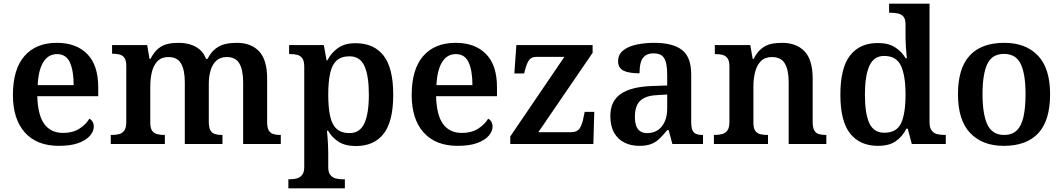

<svg xmlns="http://www.w3.org/2000/svg" viewBox="-20 -780 5758 1040"><path d="M299 10Q179 10 114.5 -62.5Q50 -135 50 -265Q50 -405 112.5 -476.5Q175 -548 288 -548Q393 -548 452.5 -487.5Q512 -427 512 -308V-259H182Q185 -155 220.5 -107.5Q256 -60 322 -60Q374 -60 410 -83Q446 -106 464 -137Q475 -132 481.5 -120.5Q488 -109 488 -94Q488 -69 467.5 -45Q447 -21 405.5 -5.5Q364 10 299 10ZM379 -319Q379 -397 358.5 -442Q338 -487 289 -487Q242 -487 215 -444Q188 -401 184 -319Z M580 0V-49H586Q609 -49 626.5 -54Q644 -59 654 -74Q664 -89 664 -119V-423Q664 -452 654.5 -466Q645 -480 628.5 -484.5Q612 -489 590 -489H587V-536H777L790 -461H795Q815 -499 838 -517.5Q861 -536 888.5 -542Q916 -548 947 -548Q982 -548 1011 -539Q1040 -530 1062 -511.5Q1084 -493 1096 -461H1104Q1124 -499 1149 -517.5Q1174 -536 1202.5 -542Q1231 -548 1263 -548Q1340 -548 1383.5 -502Q1427 -456 1427 -354V-120Q1427 -89 1435.5 -74Q1444 -59 1460 -54Q1476 -49 1498 -49H1501V0H1297V-335Q1297 -400 1277 -435.5Q1257 -471 1208 -471Q1173 -471 1151.5 -451Q1130 -431 1120.5 -398Q1111 -365 1111 -326V-120Q1111 -90 1119.5 -74.5Q1128 -59 1144 -54Q1160 -49 1182 -49H1185V0H981V-335Q981 -400 961 -435.5Q941 -471 892 -471Q855 -471 833.5 -449Q812 -427 803 -391Q794 -355 794 -313V-115Q794 -86 804 -72Q814 -58 831 -53.5Q848 -49 870 -49H873V0Z M1542 240V191H1552Q1570 191 1587.5 186.5Q1605 182 1616.5 167.5Q1628 153 1628 124V-418Q1628 -449 1618 -463.5Q1608 -478 1591.5 -482.5Q1575 -487 1555 -487H1546V-536H1734L1749 -453H1753Q1775 -495 1811.5 -520.5Q1848 -546 1906 -546Q2005 -546 2057.5 -479Q2110 -412 2110 -267Q2110 -122 2058 -55.5Q2006 11 1908 11Q1851 11 1815 -11.5Q1779 -34 1757 -72H1751Q1753 -56 1754.5 -33Q1756 -10 1757 11Q1758 32 1758 46V125Q1758 154 1769.5 168Q1781 182 1798.5 186.5Q1816 191 1833 191H1848V240ZM1873 -59Q1929 -59 1953.5 -111.5Q1978 -164 1978 -267Q1978 -370 1954 -422.5Q1930 -475 1873 -475Q1829 -475 1803.5 -452Q1778 -429 1768 -382Q1758 -335 1758 -267Q1758 -198 1768 -151.5Q1778 -105 1803.5 -82Q1829 -59 1873 -59Z M2459 10Q2339 10 2274.5 -62.5Q2210 -135 2210 -265Q2210 -405 2272.5 -476.5Q2335 -548 2448 -548Q2553 -548 2612.5 -487.5Q2672 -427 2672 -308V-259H2342Q2345 -155 2380.5 -107.5Q2416 -60 2482 -60Q2534 -60 2570 -83Q2606 -106 2624 -137Q2635 -132 2641.5 -120.5Q2648 -109 2648 -94Q2648 -69 2627.5 -45Q2607 -21 2565.5 -5.5Q2524 10 2459 10ZM2539 -319Q2539 -397 2518.5 -442Q2498 -487 2449 -487Q2402 -487 2375 -444Q2348 -401 2344 -319Z M2744 0V-41L3037 -472H2887Q2859 -472 2846.5 -455.5Q2834 -439 2823 -398L2819 -382H2766L2777 -536H3190V-494L2896 -64H3074Q3106 -64 3120 -85Q3134 -106 3141 -145L3147 -174H3199L3194 0Z M3442 10Q3398 10 3362.5 -7.5Q3327 -25 3306.5 -61Q3286 -97 3286 -152Q3286 -232 3342 -271Q3398 -310 3511 -314L3594 -317V-374Q3594 -408 3589 -434.5Q3584 -461 3568.5 -476Q3553 -491 3520 -491Q3490 -491 3473 -477Q3456 -463 3450 -438.5Q3444 -414 3444 -383Q3386 -383 3357 -397.5Q3328 -412 3328 -448Q3328 -484 3354.5 -506Q3381 -528 3426 -538Q3471 -548 3524 -548Q3624 -548 3674 -509.5Q3724 -471 3724 -377V-120Q3724 -93 3729.5 -77.5Q3735 -62 3749 -55.5Q3763 -49 3785 -49H3788V0H3622L3602 -75H3594Q3572 -48 3552.5 -29Q3533 -10 3507.5 0Q3482 10 3442 10ZM3485 -59Q3519 -59 3543 -75Q3567 -91 3580.5 -121Q3594 -151 3594 -191V-268L3542 -265Q3495 -263 3468.5 -249Q3442 -235 3430.5 -210Q3419 -185 3419 -148Q3419 -118 3426 -98.5Q3433 -79 3448 -69Q3463 -59 3485 -59Z M3847 0V-49H3851Q3874 -49 3892 -54Q3910 -59 3920.5 -74Q3931 -89 3931 -119V-421Q3931 -450 3921 -464Q3911 -478 3894.5 -482.5Q3878 -487 3856 -487H3852V-536H4044L4057 -461H4062Q4082 -499 4105.5 -517.5Q4129 -536 4156.5 -542Q4184 -548 4216 -548Q4294 -548 4338 -502Q4382 -456 4382 -354V-120Q4382 -89 4390.5 -74Q4399 -59 4414.5 -54Q4430 -49 4452 -49H4456V0H4252V-335Q4252 -400 4231.5 -435.5Q4211 -471 4161 -471Q4123 -471 4101.5 -449Q4080 -427 4070.5 -391Q4061 -355 4061 -313V-115Q4061 -86 4070.5 -72Q4080 -58 4097 -53.5Q4114 -49 4136 -49H4140V0Z M4736 10Q4638 10 4585 -56.5Q4532 -123 4532 -267Q4532 -412 4584.5 -479.5Q4637 -547 4735 -547Q4792 -547 4828 -524Q4864 -501 4886 -464H4892Q4889 -491 4887 -524.5Q4885 -558 4885 -582V-647Q4885 -676 4874 -689.5Q4863 -703 4844.5 -707Q4826 -711 4804 -711H4796V-760H5015V-118Q5015 -88 5026.5 -73Q5038 -58 5056.5 -53.5Q5075 -49 5098 -49H5103V0H4919L4897 -83H4890Q4868 -40 4832 -15Q4796 10 4736 10ZM4770 -61Q4836 -61 4860.5 -112Q4885 -163 4885 -268Q4885 -369 4860.5 -423Q4836 -477 4769 -477Q4713 -477 4689 -423Q4665 -369 4665 -267Q4665 -164 4689 -112.5Q4713 -61 4770 -61Z M5417 10Q5302 10 5235.5 -59Q5169 -128 5169 -270Q5169 -410 5232.5 -479Q5296 -548 5420 -548Q5536 -548 5602 -479Q5668 -410 5668 -270Q5668 -128 5604.5 -59Q5541 10 5417 10ZM5419 -49Q5462 -49 5487.5 -73.5Q5513 -98 5524 -148Q5535 -198 5535 -270Q5535 -379 5509 -433.5Q5483 -488 5418 -488Q5354 -488 5328 -433.5Q5302 -379 5302 -270Q5302 -161 5328.5 -105Q5355 -49 5419 -49Z"/></svg>

Font: Noto Serif Gujarati SemiBold
Style: Regular
Weight: 600
Version: Version 2.102